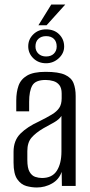

<svg xmlns="http://www.w3.org/2000/svg" viewBox="-20 -823 399 850"><path d="M143 7Q120 7 96.5 0.5Q73 -6 56.5 -29.5Q40 -53 40 -103V-151Q40 -201 70.5 -231.5Q101 -262 154 -286Q188 -303 209.5 -316Q231 -329 242 -345Q253 -361 253 -388V-409Q253 -433 243 -446Q233 -459 216.5 -464Q200 -469 182 -469Q137 -469 123 -444.5Q109 -420 109 -372V-330H52V-378Q52 -415 62 -443.5Q72 -472 100 -488.5Q128 -505 182 -505Q239 -505 267.5 -492Q296 -479 305.5 -455Q315 -431 315 -398V0H254L253 -62Q241 -28 210 -10.5Q179 7 143 7ZM166 -35Q211 -35 231.5 -67Q252 -99 252 -152V-310Q242 -294 219 -281Q196 -268 172 -255Q138 -235 119.5 -213.5Q101 -192 101 -154V-115Q101 -79 111 -62Q121 -45 136 -40Q151 -35 166 -35ZM184 -543Q150 -543 127.5 -565Q105 -587 105 -618Q105 -649 127.5 -671Q150 -693 184 -693Q220 -693 242 -671Q264 -649 264 -617Q264 -587 240 -565Q216 -543 184 -543ZM184 -573Q206 -573 218.5 -585.5Q231 -598 231 -617Q231 -639 218.5 -651Q206 -663 184 -663Q163 -663 150 -651Q137 -639 137 -617Q137 -598 150 -585.5Q163 -573 184 -573ZM150 -711 207 -803H269L186 -711Z"/></svg>

Font: Alumni Sans Thin
Style: Regular
Weight: 400
Version: Version 1.018